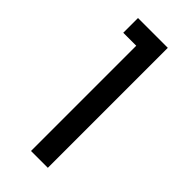

<svg xmlns="http://www.w3.org/2000/svg" viewBox="-131 -645 387 387"><g transform="rotate(45 63.0 -451.0)"><path d="M63 -622V-580H11V-622ZM48 -622H96V-280H48Z"/></g></svg>

Font: Teko Variable Light
Style: Regular
Weight: 300
Designer: Manushi Parikh, Jonny Pinhorn
Foundry: Indian Type Foundry
Version: Version 3.000